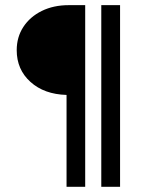

<svg xmlns="http://www.w3.org/2000/svg" viewBox="-20 -714 547 734"><path d="M43.9 -522Q43.9 -572.3 69.3 -611.1Q94.7 -649.9 139.6 -672.1Q184.6 -694.3 242.7 -694.3H305.7V0H234.4V-351.1Q148.9 -353.5 96.4 -400.9Q43.9 -448.2 43.9 -522ZM367.2 -694.3H439V0H367.2Z"/></svg>

Font: Anta
Style: Regular
Weight: 400
Designer: Sergej Lebedev
Foundry: Sergej Lebedev
Version: Version 1.000; ttfautohint (v1.8.4.7-5d5b)